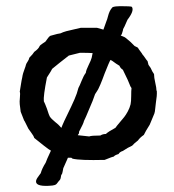

<svg xmlns="http://www.w3.org/2000/svg" viewBox="-20 -530 563 622"><path d="M371 -415 383 -410Q387 -408 393.5 -402Q400 -396 403 -394Q405 -392 409 -388Q413 -384 416 -381Q417 -380 421 -378.5Q425 -377 427 -375Q429 -371 434.5 -364Q440 -357 442 -353Q445 -350 450 -342.5Q455 -335 458 -332L461 -320Q462 -318 464.5 -315Q467 -312 468 -310Q473 -298 479 -290Q479 -279 483 -262Q487 -245 487 -236Q488 -237 488 -235Q489 -221 485 -197Q484 -192 483 -179.5Q482 -167 480 -162L465 -126Q451 -104 446 -93Q433 -84 427 -75Q415 -66 408 -58Q394 -52 378 -41Q368 -38 364 -31Q351 -27 349 -23Q346 -23 319 -12Q239 -10 215 -16L211 -19H204H200L197 -12Q194 -5 185 15Q184 18 183 25.5Q182 33 179 36Q178 37 177 44.5Q176 52 171 56Q166 62 164 65Q162 68 157 69.5Q152 71 150 71Q148 71 137 72Q93 74 97 55Q98 51 100.5 47Q103 43 106.5 38.5Q110 34 112 31Q116 16 128 -3Q130 -10 145 -42Q144 -43 141 -44.5Q138 -46 137 -47Q132 -50 91 -83Q89 -90 81 -100.5Q73 -111 72 -113L61 -135Q61 -136 60 -137Q59 -138 58 -140L47 -168L44 -192Q43 -200 44.5 -214Q46 -228 44 -233Q45 -238 47.5 -254.5Q50 -271 52 -279Q53 -286 55 -293Q57 -300 60 -307.5Q63 -315 64 -320Q65 -324 69.5 -330.5Q74 -337 75 -343Q87 -355 91 -362Q105 -372 108 -380Q110 -384 118 -389Q126 -394 127 -395Q129 -397 134 -404.5Q139 -412 143 -414Q171 -422 176 -422Q184 -426 195 -429Q206 -432 220.5 -435Q235 -438 242 -440H294L315 -434Q318 -442 325 -462Q327 -466 329.5 -476Q332 -486 335.5 -493.5Q339 -501 345 -507Q354 -510 370 -510Q403 -510 407 -508Q416 -496 393 -466Q381 -438 379 -436Q379 -433 375 -421Q375 -419 371 -415ZM179 -116 182 -124Q186 -134 199 -160.5Q212 -187 221 -207.5Q230 -228 234 -245Q238 -252 244.5 -268.5Q251 -285 258 -294Q259 -303 267 -319Q275 -335 277 -343L280 -358Q268 -359 239 -359L203 -350Q192 -342 173 -326.5Q154 -311 149 -307Q147 -302 132 -279Q120 -218 122 -202Q126 -194 132 -178Q139 -156 141 -153Q146 -145 158.5 -135Q171 -125 174 -121Q176 -118 179 -116ZM288 -225 280 -203Q278 -199 268 -174.5Q258 -150 252 -138Q251 -131 236 -103Q236 -102 236 -101Q236 -100 236 -99Q236 -98 235 -96.5Q234 -95 233 -94Q232 -93 232 -92Q238 -91 250.5 -90Q263 -89 269 -88Q276 -91 305 -91Q313 -96 323 -96Q330 -103 354 -116Q358 -122 367.5 -133Q377 -144 382.5 -151Q388 -158 394 -169Q400 -180 403 -192Q405 -201 405 -219Q405 -237 406 -244Q406 -246 405 -246L404 -248Q404 -249 403 -249Q397 -266 378 -304Q370 -309 367 -317Q358 -322 342 -334Q340 -334 338 -336Q334 -330 319 -292Q318 -289 311.5 -272Q305 -255 300 -245Q299 -242 294.5 -235Q290 -228 288 -225Z"/></svg>

Font: FuturaRenner
Style: Regular
Weight: 400
Designer: Bastien Sozeau
Foundry: NBR — Bastien Sozeau
Version: Version 2.001;PS 002.001;hotconv 1.0.88;makeotf.lib2.5.64775